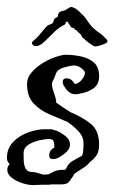

<svg xmlns="http://www.w3.org/2000/svg" viewBox="-25 -485 330 554"><path d="M69 49Q57 49 39.5 43.5Q22 38 9 28Q-4 18 -4 5Q-4 -4 3 -12Q-5 -18 -5 -29Q-5 -57 13 -75.5Q31 -94 56.5 -103Q82 -112 103 -112H117Q120 -112 123 -112Q126 -112 130 -110Q139 -108 142 -106Q155 -100 166 -90.5Q177 -81 177 -68Q177 -54 161 -41.5Q145 -29 136 -27Q133 -26 128 -26Q117 -26 117 -36Q117 -51 130 -58L132 -59Q132 -78 126 -82Q120 -84 117 -84Q106 -84 88 -80Q70 -76 56.5 -67Q43 -58 43 -42Q43 -34 43.5 -21Q44 -8 49 1.5Q54 11 66 11Q75 11 83.5 14Q92 17 100 19L115 18Q121 15 130.5 10Q140 5 157 5H163Q164 3 166 1Q172 -14 186 -21.5Q200 -29 212 -36Q216 -45 216 -73Q216 -90 202.5 -105Q189 -120 170 -133Q144 -144 117 -155.5Q90 -167 71.5 -187Q53 -207 53 -243Q53 -261 66.5 -276.5Q80 -292 99 -303.5Q118 -315 136.5 -321Q155 -327 165 -327Q185 -327 207.5 -322.5Q230 -318 245.5 -305Q261 -292 261 -265Q261 -240 242.5 -228.5Q224 -217 205 -215Q202 -214 199 -213.5Q196 -213 193 -213Q183 -213 175.5 -218.5Q168 -224 163 -232L161 -235Q156 -241 156 -249Q156 -259 168 -259Q173 -259 178 -256.5Q183 -254 187 -248L189 -245Q189 -245 189 -244.5Q189 -244 190 -244L191 -243Q195 -243 197 -244Q205 -247 212.5 -257Q220 -267 220 -275Q220 -280 210 -288Q200 -296 188 -296Q179 -296 160 -290.5Q141 -285 137 -274Q134 -266 131.5 -260Q129 -254 126 -249Q126 -248 125.5 -246Q125 -244 125 -242Q125 -233 128.5 -223.5Q132 -214 136 -200Q137 -196 137 -193.5Q137 -191 137 -189Q147 -182 158 -174.5Q169 -167 179 -161Q211 -148 236 -128.5Q261 -109 261 -68Q261 -47 253 -36Q245 -25 234 -17Q228 -9 217.5 -2Q207 5 190 16Q187 21 185 24.5Q183 28 181 30Q177 37 171.5 42Q166 47 152 47H122Q119 48 116 48Q113 48 110 48H100Q93 48 85 48.5Q77 49 69 49ZM250 -351Q246 -351 234 -359.5Q222 -368 220 -371Q217 -374 215 -375Q213 -376 211 -380Q208 -387 204.5 -389Q201 -391 197 -396Q195 -399 193 -399Q191 -399 190 -401Q190 -402 189.5 -402.5Q189 -403 189 -403Q185 -405 182 -405.5Q179 -406 177 -412Q174 -415 172 -419.5Q170 -424 165 -422Q165 -415 160 -413Q155 -411 148 -406L141 -401Q138 -399 132.5 -393.5Q127 -388 124 -385Q103 -364 96.5 -359Q90 -354 82 -352H79Q72 -352 68.5 -357Q65 -362 70 -366Q81 -375 87.5 -383Q94 -391 107 -406Q112 -412 119.5 -414.5Q127 -417 128 -420L132 -431Q135 -433 138.5 -435Q142 -437 142 -438Q143 -447 147 -450Q151 -453 162 -455Q164 -456 171 -460.5Q178 -465 180 -465Q183 -465 187 -463Q195 -460 201 -454Q203 -453 204.5 -451Q206 -449 208 -447Q219 -438 226.5 -426Q234 -414 244 -404Q253 -396 262 -390Q271 -384 283 -371Q285 -369 285 -366Q287 -362 271.5 -356.5Q256 -351 250 -351Z"/></svg>

Font: Are You Serious
Style: Regular
Weight: 400
Designer: Robert E. Leuschke
Foundry: Robert E. Leuschke
Version: Version 1.100